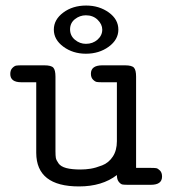

<svg xmlns="http://www.w3.org/2000/svg" viewBox="-20 -667 623 693"><path d="M17.1 -399.9Q17.1 -414.1 24.7 -421.6Q32.2 -429.2 38.6 -430.2Q44.9 -431.2 57.1 -431.2H140.1Q165 -431.2 172.6 -422.6Q180.2 -414.1 180.2 -390.1V-121.1Q180.2 -105 181.6 -96.9Q183.1 -88.9 191.2 -77.4Q199.2 -65.9 219 -60.5Q238.8 -55.2 271 -55.2Q289.1 -55.2 307.1 -58.1Q325.2 -61 348.6 -70.1Q372.1 -79.1 387 -101.6Q401.9 -124 401.9 -157.2V-370.1H348.1Q335.9 -370.1 329.6 -371.1Q323.2 -372.1 315.7 -379.6Q308.1 -387.2 308.1 -400.9Q308.1 -430.7 348.1 -431.2H431.2Q456.1 -431.2 463.6 -422.6Q471.2 -414.1 471.2 -390.1V-61H524.9Q537.1 -61 543.5 -60.1Q549.8 -59.1 557.4 -51.5Q564.9 -43.9 564.9 -29.8Q564.9 0 524.9 0H441.9Q428.7 0 422.4 -1Q416 -2 408.9 -10.5Q401.9 -19 401.9 -35.2Q348.6 5.9 265.1 5.9Q111.3 5.9 110.8 -115.2V-370.1H57.1Q17.1 -370.1 17.1 -399.9ZM291 -647Q337.9 -647 372.6 -622.1Q407.2 -597.2 407.2 -560.1Q407.2 -523.9 372.6 -498.5Q337.9 -473.1 290 -473.1Q243.2 -473.1 208.7 -498.5Q174.3 -523.9 174.3 -560.1Q174.3 -596.2 208.3 -621.6Q242.2 -647 291 -647ZM290 -508.8Q314.9 -508.8 332 -523.9Q349.1 -539.1 349.1 -560.1Q349.1 -579.1 332.5 -595.5Q315.9 -611.8 290 -611.8Q268.1 -611.8 250.5 -597.9Q232.9 -584 232.9 -561Q232.9 -538.1 250.5 -523.4Q268.1 -508.8 290 -508.8Z"/></svg>

Font: CMU Typewriter Text Variable Width
Style: Medium
Weight: 500
Version: Version 0.7.0